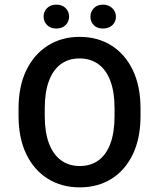

<svg xmlns="http://www.w3.org/2000/svg" viewBox="-20 -808 686 828"><path d="M586 -340V-308Q586 -212 553 -143Q520 -74 461 -37Q402 0 324 0Q246 0 186.5 -37Q127 -74 93.5 -143Q60 -212 60 -308V-340Q60 -436 93.5 -505Q127 -574 186.5 -611.5Q246 -649 323 -649Q402 -649 461 -611.5Q520 -574 553 -505Q586 -436 586 -340ZM474 -308V-341Q474 -411 456 -459Q438 -507 404 -531.5Q370 -556 323 -556Q276 -556 242.5 -531.5Q209 -507 191 -459Q173 -411 173 -341V-308Q173 -238 191 -190Q209 -142 243 -117Q277 -92 324 -92Q372 -92 405.5 -117Q439 -142 456.5 -190Q474 -238 474 -308ZM223 -685Q198 -685 183 -700Q168 -715 168 -737Q168 -758 183 -773Q198 -788 223 -788Q248 -788 263 -773Q278 -758 278 -737Q278 -715 263 -700Q248 -685 223 -685ZM370 -736Q370 -757 384.5 -772.5Q399 -788 424 -788Q449 -788 464.5 -772.5Q480 -757 480 -736Q480 -714 464.5 -699.5Q449 -685 424 -685Q399 -685 384.5 -699.5Q370 -714 370 -736Z"/></svg>

Font: Placeholder Sans Medium
Style: Regular
Weight: 500
Designer: The Branx Europe S.L
Version: Version 1.006;Fontself Maker 3.5.7